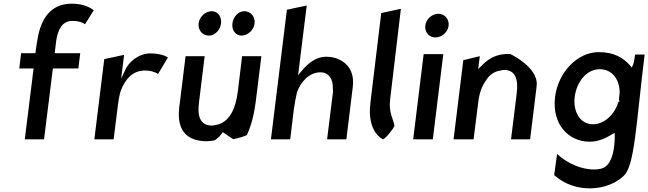

<svg xmlns="http://www.w3.org/2000/svg" viewBox="-20 -769 3532 1046"><path d="M491 -713C474 -726 438 -749 371 -749C275 -749 212 -691 188 -575C183 -548 178 -520 174 -489L173 -479H95L85 -396H163L115 -10H220L268 -396H407L417 -479H278L286 -545C295 -607 318 -655 374 -655C411 -655 429 -647 443 -637Z M895 -456C881 -464 855 -478 798 -478C735 -478 681 -430 663 -390L640 -340L656 -470L548 -447L494 -10H599L623 -201C625 -220 629 -240 633 -258V-259C649 -314 688 -377 751 -383C754 -384 759 -385 764 -385C805 -385 827 -375 841 -366Z M1062 -641C1058 -605 1083 -575 1119 -575C1150 -575 1180 -605 1184 -641C1189 -678 1166 -708 1135 -708C1099 -708 1067 -679 1062 -641ZM1246 -641C1242 -605 1263 -575 1295 -575C1329 -575 1363 -605 1367 -641C1372 -678 1345 -708 1311 -708C1279 -708 1251 -679 1246 -641ZM1250 -11C1275 -15 1303 -23 1325 -33C1348 -83 1364 -143 1373 -213L1404 -463H1299L1276 -274C1264 -176 1230 -98 1150 -87C1147 -86 1140 -85 1134 -85C1079 -85 1057 -125 1062 -189C1063 -206 1066 -225 1068 -243L1095 -463H991L959 -203C957 -190 955 -178 955 -166C948 -66 991 -10 1080 -1C1102 2 1124 0 1147 -4C1166 -13 1181 -31 1194 -49C1214 -36 1234 -21 1250 -11Z M1597 -264C1618 -323 1664 -375 1726 -375C1772 -375 1795 -336 1793 -289C1793 -284 1795 -274 1794 -268L1762 -10H1867L1902 -296C1916 -408 1837 -460 1757 -460C1703 -460 1659 -426 1622 -381L1604 -359L1651 -739L1543 -716L1456 -10H1561L1581 -175C1585 -205 1591 -234 1597 -262Z M2066 -10C2083 -15 2121 -66 2129 -82C2127 -112 2096 -154 2105 -224L2164 -721L2057 -698L1998 -210C1986 -112 2011 -41 2066 -10Z M2297 -629C2293 -593 2318 -565 2352 -565C2387 -565 2420 -594 2424 -629C2428 -665 2402 -694 2368 -694C2334 -694 2301 -665 2297 -629ZM2338 -10 2395 -474H2288L2231 -10Z M2868 -10 2900 -270C2902 -283 2903 -294 2904 -307C2911 -403 2759 -476 2759 -475C2748 -475 2736 -475 2726 -474C2674 -469 2635 -444 2604 -411L2585 -393L2594 -463L2504 -441L2451 -10H2560L2586 -216C2592 -265 2607 -303 2629 -333C2648 -362 2672 -380 2708 -385C2713 -387 2720 -388 2726 -388C2786 -388 2805 -340 2795 -260L2764 -10Z M3349 -214C3329 -147 3274 -92 3210 -92C3139 -92 3101 -163 3111 -241C3121 -323 3176 -392 3247 -392C3312 -392 3354 -341 3356 -268V-267C3355 -258 3354 -248 3353 -237C3352 -229 3351 -222 3356 -216ZM3378 189C3438 132 3444 -83 3492 -472H3440C3438 -458 3435 -431 3429 -417L3422 -401L3412 -413C3376 -453 3327 -485 3242 -485C3123 -485 3020 -372 3004 -241C2986 -95 3074 3 3193 3C3237 3 3277 -14 3316 -38L3329 -45V-30C3329 -30 3334 117 3266 146C3227 163 3117 161 3015 70L2999 185C3115 289 3292 272 3378 189Z"/></svg>

Font: Bluebird
Style: LiNrwObl
Weight: 300
Designer: Jasper
Foundry: Cannot Into Space Fonts
Version: Version 0.98